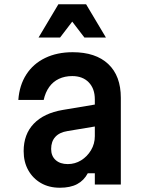

<svg xmlns="http://www.w3.org/2000/svg" viewBox="-20 -866 690 901"><path d="M435 -377V-274L297 -251Q259 -245 239.5 -223.5Q220 -202 220 -167Q220 -134 241 -115Q262 -96 298 -96Q332 -96 360.5 -113.5Q389 -131 407 -161Q425 -191 425 -227V-400Q425 -450 396.5 -479.5Q368 -509 319 -509Q284 -509 256.5 -496Q229 -483 211 -458Q193 -433 185 -397H66Q71 -466 103.5 -516.5Q136 -567 192 -594Q248 -621 321 -621Q429 -621 488 -565.5Q547 -510 547 -407V0H425V-53H392Q374 -19 342 -2Q310 15 261 15Q210 15 172 -7Q134 -29 112.5 -67.5Q91 -106 91 -157Q91 -236 138.5 -285.5Q186 -335 274 -350ZM161 -690 254 -846H384L477 -690H376L285 -809H353L262 -690Z"/></svg>

Font: Martian Mono SemiCondensed Medium
Style: Regular
Weight: 500
Width: 4
Designer: Roman Shamin
Foundry: Evil Martians
Version: Version 1.000